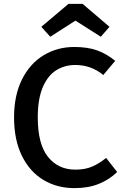

<svg xmlns="http://www.w3.org/2000/svg" viewBox="-20 -967 655 1001"><path d="M580.5 -649.7 518.5 -575.9Q455.4 -628.2 372.8 -628.2Q316.9 -628.2 272.8 -600.5Q228.7 -572.8 202.8 -511.8Q176.9 -450.8 176.9 -354.9Q176.9 -215.4 230.3 -149Q283.6 -82.6 372.8 -82.6Q424.1 -82.6 461 -98.7Q497.9 -114.9 533.3 -143.6L590.8 -70.3Q551.8 -31.8 496.7 -9Q441.5 13.8 368.7 13.8Q277.4 13.8 206.2 -29Q134.9 -71.8 94.1 -154.9Q53.3 -237.9 53.3 -354.9Q53.3 -470.3 94.9 -553.3Q136.4 -636.4 207.9 -679.2Q279.5 -722.1 367.2 -722.1Q436.4 -722.1 486.2 -704.4Q535.9 -686.7 580.5 -649.7ZM336.9 -946.7H410.8L550.8 -827.2L505.6 -775.4L373.3 -859.5L242.1 -775.4L195.4 -827.2Z"/></svg>

Font: Fira Code Fixed Medium
Style: Regular
Weight: 500
Monospace: yes
Designer: Carrois Corporate, Edenspiekermann AG, Nikita Prokopov
Foundry: Carrois Corporate, Edenspiekermann AG, Nikita Prokopov
Version: Version 5.002